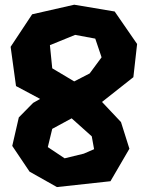

<svg xmlns="http://www.w3.org/2000/svg" viewBox="-20 -757 616 802"><path d="M198.2 -218.8 279.3 -262.7 363.3 -187.5 373 -133.8 330.1 -115.2 250 -95.7 179.7 -142.6ZM293.9 -611.3 377.9 -595.7 404.3 -517.6 354.5 -450.2 290 -417 198.2 -471.7 188.5 -568.4ZM290 -737.3 114.3 -697.3 24.4 -561.5 46.9 -397.5 147.5 -343.8 118.2 -327.1 58.6 -266.6 31.2 -147.5 103.5 -40 217.8 24.4 441.4 0 520.5 -135.7 485.4 -247.1 406.2 -331.1 407.2 -332 537.1 -434.6 552.7 -573.2 459 -709Z"/></svg>

Font: MaokenAssortedSans-TC
Style: Regular
Weight: 500
Version: Version 0.83